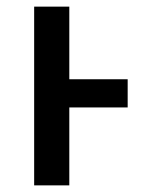

<svg xmlns="http://www.w3.org/2000/svg" viewBox="-20 -559 430 579"><path d="M83 0V-539H189V-320H365V-235H189V0Z"/></svg>

Font: Noto Sans Medium
Style: Regular
Weight: 500
Designer: Monotype Design Team
Foundry: Monotype Imaging Inc.
Version: Version 2.007